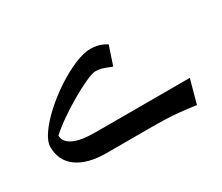

<svg xmlns="http://www.w3.org/2000/svg" viewBox="-86 -640 989 857"><g transform="rotate(-30 408.0 -211.5)"><path d="M754.4 -105 721.2 16.1Q673.3 9.3 638.4 5.9Q603.5 2.4 567.9 1.2Q532.2 0 481.4 0H265.1Q168.5 0 114.7 -38.8Q61 -77.6 61 -148.4Q61 -177.2 87.6 -215.1Q114.3 -252.9 157.2 -292Q200.2 -331.1 250.7 -364.5Q301.3 -397.9 349.9 -418.5Q398.4 -439 435.1 -439Q479 -439 515.6 -415.5L483.4 -319.3Q453.1 -332 436.3 -336.7Q419.4 -341.3 404.8 -341.3Q388.7 -341.3 352.5 -325.2Q316.4 -309.1 272.5 -283.7Q228.5 -258.3 187 -229.5Q145.5 -200.7 117.7 -174.8Q117.7 -142.1 155.3 -123.5Q192.9 -105 267.6 -105Z"/></g></svg>

Font: Pinar-FD Medium
Style: Regular
Weight: 500
Designer: Amin Abedi
Version: Version 3.000